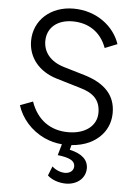

<svg xmlns="http://www.w3.org/2000/svg" viewBox="-63 -805 773 1083"><g transform="rotate(5 323.0 -263.5)"><path d="M351 230C415 230 462 190 462 134C462 86 426 53 357 38L364 11C401 8 435 0 465 -14C537 -49 580 -111 580 -191C580 -290 519 -354 402 -389L284 -424C204 -448 166 -500 166 -561C166 -637 224 -685 310 -685C401 -685 471 -639 503 -551L573 -579C541 -676 442 -757 309 -757C181 -757 86 -673 86 -555C86 -463 145 -386 250 -355L384 -315C459 -294 500 -257 500 -184C500 -110 436 -60 339 -60C238 -60 162 -114 127 -215L55 -188C78 -115 133 -51 210 -15C241 -1 274 8 310 11L292 74C361 82 390 98 390 129C390 153 370 170 341 170C316 170 288 159 268 140L247 193C271 216 312 230 351 230Z"/></g></svg>

Font: Plus Jakarta Sans
Style: Regular
Weight: 400
Designer: Gumpita Rahayu
Foundry: Tokotype
Version: Version 2.071;gftools[0.9.30]